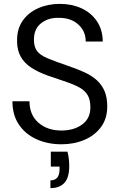

<svg xmlns="http://www.w3.org/2000/svg" viewBox="-20 -732 618 990"><path d="M297 12Q226 12 168.5 -14Q111 -40 77.5 -89.5Q44 -139 44 -210H132Q132 -140 178 -99.5Q224 -59 297 -59Q361 -59 403.5 -90Q446 -121 446 -178Q446 -217 432.5 -240.5Q419 -264 392 -279.5Q365 -295 324 -309Q283 -323 227 -342Q177 -360 141.5 -383Q106 -406 87 -439.5Q68 -473 68 -520Q67 -582 96.5 -624.5Q126 -667 176.5 -689.5Q227 -712 288 -712Q350 -712 399.5 -689.5Q449 -667 479 -623.5Q509 -580 510 -518H422Q422 -571 384 -605.5Q346 -640 285 -640Q231 -642 193 -613Q155 -584 155 -528Q155 -491 170.5 -469.5Q186 -448 224 -432Q262 -416 329 -393Q377 -377 415 -359.5Q453 -342 479 -318.5Q505 -295 519 -262.5Q533 -230 533 -183Q533 -120 500.5 -76.5Q468 -33 414.5 -10.5Q361 12 297 12ZM240 238V198Q287 198 287 141V127H242V50H328Q333 70 335 88.5Q337 107 337 124Q337 184 312 211Q287 238 240 238Z"/></svg>

Font: Rethink Sans
Style: Regular
Weight: 400
Designer: The Rethink Sans project authors (Hans Thiessen). DM Sans designed by Colophon Foundry.
Foundry: Rethink Communications LLC
Version: Version 1.001